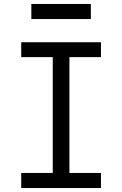

<svg xmlns="http://www.w3.org/2000/svg" viewBox="-20 -948 616 968"><path d="M87 0H489V-76H330V-660H489V-735H87V-660H246V-76H87ZM438 -852V-928H138V-852Z"/></svg>

Font: Iosevka SS01 Extended
Style: Regular
Weight: 400
Width: 7
Monospace: yes
Designer: Belleve Invis
Foundry: Belleve Invis
Version: Version 3.4.7; ttfautohint (v1.8.3)